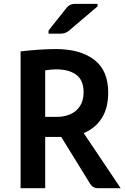

<svg xmlns="http://www.w3.org/2000/svg" viewBox="-20 -986 653 1006"><path d="M612.3 0H493.7Q479.5 0 469.2 -5.9Q459 -11.7 451.7 -23.9L300.8 -268.6H216.8V0H87.9V-716.8Q133.8 -722.2 182.9 -725.6Q231.9 -729 272.5 -729Q399.4 -729 473.1 -673.3Q546.9 -617.7 546.9 -501Q546.9 -419.9 513.2 -366.9Q479.5 -314 418.5 -288.6ZM216.8 -373.5H276.9Q316.4 -373.5 348.4 -387.5Q380.4 -401.4 399.2 -430.4Q418 -459.5 418 -502.4Q418 -565.9 379.6 -594.2Q341.3 -622.6 274.4 -622.6Q247.6 -622.6 216.8 -617.2ZM234.4 -826.2 329.6 -945.8Q338.4 -956.5 348.6 -961.2Q358.9 -965.8 372.6 -965.8H491.2V-952.6L340.8 -824.7Q330.6 -816.9 320.3 -813.2Q310.1 -809.6 297.4 -809.6H234.4Z"/></svg>

Font: Lycee Sans SemiBold
Style: Regular
Weight: 600
Designer: Justin Alvin
Foundry: Alkove Design
Version: Version 1.030